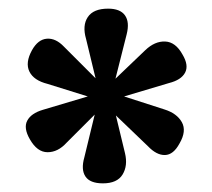

<svg xmlns="http://www.w3.org/2000/svg" viewBox="-20 -817 490 444"><path d="M218 -393Q188 -393 177.5 -409Q167 -425 175 -453L199 -552L134 -487Q114 -465 90 -465Q66 -465 49 -495Q34 -521 43 -538Q52 -555 79 -563L183 -594L90 -623Q58 -631 48 -651.5Q38 -672 54 -701Q68 -726 88.5 -727.5Q109 -729 128 -709L201 -636L179 -727Q170 -758 183 -777.5Q196 -797 230 -797Q258 -797 269 -781.5Q280 -766 273 -738L247 -635L316 -701Q338 -722 362 -721Q386 -720 402 -691Q417 -666 408 -649Q399 -632 371 -625L267 -594L360 -564Q389 -555 400.5 -534.5Q412 -514 395 -485Q381 -459 361.5 -458.5Q342 -458 322 -479L248 -550L269 -463Q276 -434 263.5 -413.5Q251 -393 218 -393Z"/></svg>

Font: Literata 12pt
Style: Bold
Weight: 700
Designer: Latin by Veronika Burian and Jose Scaglione. Greek by Irene Vlachou. Cyrillic by Vera Evstafieva.
Foundry: TypeTogether
Version: Version 3.002